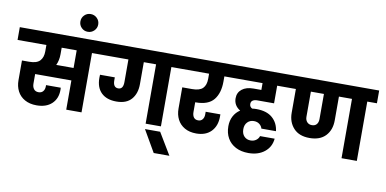

<svg xmlns="http://www.w3.org/2000/svg" viewBox="-123 -1329 3900 1941"><g transform="rotate(10 1827.5 -358.5)"><path d="M845 -609H747V0H590V-300H218V-202Q218 -168 234.5 -146.5Q251 -125 283 -125Q313 -125 329.5 -145Q346 -165 346 -196V-209H497Q498 -200 498 -187Q498 -97 441.5 -44Q385 9 286 9Q215 9 164.5 -19.5Q114 -48 88.5 -97.5Q63 -147 63 -210V-412H137Q214 -412 246.5 -446.5Q279 -481 279 -543V-609H-17V-740H845ZM590 -609H436V-543Q436 -478 412 -428H590Z M759 -904Q759 -866 732 -839.5Q705 -813 667 -813Q629 -813 602.5 -839.5Q576 -866 576 -904Q576 -942 602.5 -968.5Q629 -995 667 -995Q705 -995 732 -968.5Q759 -942 759 -904Z M1660 -740V-609H1562V0H1405V-609H1279V-383Q1279 -287 1228 -228Q1177 -169 1074 -169Q974 -169 919 -222.5Q864 -276 864 -375Q864 -397 865 -407H1017V-376Q1017 -303 1070 -303Q1121 -303 1121 -377V-609H811V-740Z M1537 278 1408 55H1564L1698 278Z M1861 -300V-200Q1861 -166 1876 -145.5Q1891 -125 1922 -125Q1950 -125 1966 -145Q1982 -165 1982 -196V-224H2133V-201Q2133 -105 2078 -48Q2023 9 1925 9Q1855 9 1805.5 -19.5Q1756 -48 1731 -97Q1706 -146 1706 -208V-426H1807Q1884 -426 1916.5 -459Q1949 -492 1949 -556V-609H1626V-740H2191V-609H2106V-556Q2106 -437 2050.5 -368.5Q1995 -300 1866 -300Z M2474 -428Q2447 -428 2429.5 -416.5Q2412 -405 2412 -380Q2412 -351 2439 -337Q2460 -340 2483 -340Q2589 -340 2647.5 -289Q2706 -238 2716 -154H2566Q2560 -179 2537 -197.5Q2514 -216 2479 -216Q2439 -216 2413 -189Q2387 -162 2387 -117Q2387 -71 2412.5 -44Q2438 -17 2479 -17Q2512 -17 2535.5 -34.5Q2559 -52 2566 -77H2716Q2708 9 2643.5 60.5Q2579 112 2479 112Q2404 112 2348.5 83.5Q2293 55 2263 2.5Q2233 -50 2233 -120Q2233 -178 2256.5 -223Q2280 -268 2323 -296Q2256 -337 2256 -411Q2256 -470 2299.5 -504.5Q2343 -539 2418 -539H2498V-609H2157V-740H2776V-609H2648V-428Z M3672 -609H3573V0H3416V-609H3282V-365Q3282 -266 3225 -205.5Q3168 -145 3061 -145Q2954 -145 2897 -207Q2840 -269 2840 -365V-609H2742V-740H3672ZM3128 -609H2994V-351Q2994 -318 3012.5 -297.5Q3031 -277 3062 -277Q3094 -277 3111 -297Q3128 -317 3128 -351Z"/></g></svg>

Font: Fz Poppins
Style: Bold
Weight: 700
Designer: Ninad Kale (Devanagari), Jonny Pinhorn (Latin)
Foundry: Indian Type Foundry
Version: Vit hóa bi Vntype.Com & FontZin.Com